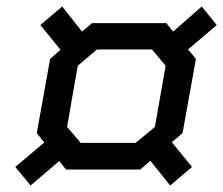

<svg xmlns="http://www.w3.org/2000/svg" viewBox="-20 -630 686 590"><path d="M541 -221 508 -193 570 -117 503 -60 442 -136 411 -109H183L162 -135L74 -60L27 -117L116 -192L93 -221L134 -449L166 -477L104 -553L171 -610L232 -533L263 -559H491L512 -533L600 -610L646 -553L558 -478L582 -449ZM456 -240 489 -428 447 -478H278L219 -428L186 -240L228 -191H397Z"/></svg>

Font: Chakra Petch Medium
Style: Italic
Weight: 500
Italic angle: -10°
Designer: Katatrad Aksorn Co.,Ltd.
Foundry: Cadson Demak Co.,Ltd.
Version: Version 1.000; ttfautohint (v1.6)